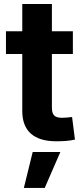

<svg xmlns="http://www.w3.org/2000/svg" viewBox="-20 -689 407 943"><path d="M337.9 -535.6V-423.8H9.3V-535.6ZM89.4 -669.4H234.9V-159.7Q234.9 -133.3 246.1 -121.8Q257.3 -110.4 284.7 -110.4Q294.4 -110.4 310.1 -111.8Q325.7 -113.3 334 -114.3L348.1 -3.4Q327.1 1.5 303.5 3.2Q279.8 4.9 256.8 4.9Q173.8 4.9 131.6 -32.7Q89.4 -70.3 89.4 -143.6ZM97.2 233.9 140.6 57.6H276.4L199.7 233.9Z"/></svg>

Font: Inter 20pt
Style: Bold
Weight: 700
Version: Version 4.001;git-66647c0bb